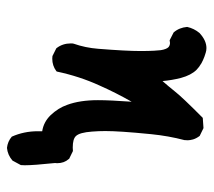

<svg xmlns="http://www.w3.org/2000/svg" viewBox="-50 -444 601 540"><g transform="rotate(90 250.0 -173.5)"><path d="M348.6 20Q348.6 14.2 348.6 7.8Q322.8 3.9 303.7 -15.6Q283.2 -37.1 274.4 -62.5Q261.2 -98.1 261.2 -148.9Q261.2 -182.6 265.6 -243.7Q240.2 -199.2 219.7 -152.8Q194.3 -97.2 180.7 -33.2L179.2 -31.7Q164.1 -20.5 144.5 -20.5Q141.6 -20.5 137.2 -21L115.7 -31.7L114.7 -32.7Q101.6 -49.8 101.6 -72.8Q101.6 -79.1 102.5 -81.1Q113.8 -113.3 116.7 -149.4Q123 -228.5 123 -268.6Q123 -292.5 122.1 -307.1Q121.1 -321.8 120.6 -325.7Q120.1 -329.6 119.1 -333Q118.2 -336.4 117.2 -338.9Q115.2 -344.2 112.3 -347.2Q107.4 -351.6 100.1 -351.6Q97.7 -351.6 92.8 -350.6L70.8 -361.8Q57.1 -377.4 55.2 -399.9Q59.6 -419.4 72.3 -434.6Q93.3 -454.1 114.7 -454.1Q121.6 -454.1 127.7 -452.1Q133.8 -450.2 138.7 -448.5Q143.6 -446.8 148.2 -444.6Q152.8 -442.4 156.7 -440.4Q168.5 -433.6 175.8 -426.3Q190.9 -411.1 198.7 -382.3Q205.1 -357.4 207.5 -330.6Q222.2 -347.2 235.8 -364.3Q252 -385.3 311 -443.8L339.8 -445.8L361.8 -435.1Q369.1 -425.3 371.6 -416.5Q374 -407.7 374 -401.9Q374 -394 373.5 -392.1Q361.8 -347.7 356.9 -299.1Q352.1 -250.5 350.1 -220Q348.1 -189.5 348.1 -169.9Q348.1 -150.4 349.6 -132.3Q352.1 -97.2 362.3 -86.9Q370.6 -78.1 394.5 -78.1Q398.4 -78.1 404.3 -78.6L426.3 -67.9L426.8 -66.9Q438.5 -53.7 438.5 -34.2Q438.5 -31.2 438 -28.3Q444.3 31.7 444.3 56.6Q444.3 63 443.8 67.9L431.2 91.3Q415.5 105 395.5 106.9Q377.4 105 363.8 93.3Q348.6 59.1 348.6 20Z"/></g></svg>

Font: Bakudai
Style: Medium
Weight: 500
Version: Version 1.48